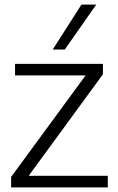

<svg xmlns="http://www.w3.org/2000/svg" viewBox="-20 -810 509 830"><path d="M28 0V-45L350 -484H45V-534H425V-489L104 -50H446V0ZM208 -596 332 -790H396L260 -596Z"/></svg>

Font: Georama ExtraCondensed Thin Light
Style: Regular
Weight: 300
Version: Version 1.001